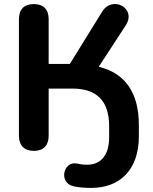

<svg xmlns="http://www.w3.org/2000/svg" viewBox="-20 -733 752 943"><path d="M428 190C569 190 662 100 662 -63V-119C662 -280 593 -374 465 -405L598 -609C652 -693 532 -757 482 -676L323 -419H219V-639C219 -687 193 -713 146 -713C99 -713 73 -687 73 -639V-66C73 -19 99 8 146 8C194 8 219 -19 219 -66V-298H335C453 -298 516 -240 516 -113V-57C516 28 475 76 409 76C389 76 374 74 356 70C291 58 266 166 342 182C367 188 405 190 428 190Z"/></svg>

Font: SN Pro
Style: Bold
Weight: 700
Designer: Tobias Whetton
Foundry: Supernotes
Version: Version 1.003;Glyphs 3.3 (3324)